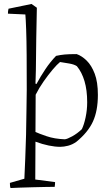

<svg xmlns="http://www.w3.org/2000/svg" viewBox="-20 -732 551 969"><path d="M33 217Q31 211 30.5 204.5Q30 198 30 191L103 170Q105 124 107.5 67Q110 10 111.5 -51Q113 -112 113.5 -171Q114 -230 115 -280Q115 -375 114.5 -452.5Q114 -530 112 -583.5Q110 -637 108 -659L20 -663Q20 -676 23 -688L139 -712L166 -693Q164 -622 163 -540Q162 -458 161 -376L159 -310L164 -308Q185 -347 209.5 -383.5Q234 -420 263 -450Q285 -455 307 -457Q329 -459 367 -459Q393 -450 417.5 -426Q442 -402 458 -360Q474 -318 474 -253Q474 -173 449 -118.5Q424 -64 365 -16Q345 -2 323.5 3.5Q302 9 284 9Q258 9 226 2.5Q194 -4 159 -17L158 174L258 187Q258 192 257.5 198.5Q257 205 256 211Q243 211 212.5 211.5Q182 212 146 213Q110 214 79 215Q48 216 33 217ZM307 -29Q319 -30 344.5 -44Q370 -58 393 -80Q404 -102 412 -139.5Q420 -177 420 -216Q420 -277 406.5 -322.5Q393 -368 368 -398Q355 -407 329 -411.5Q303 -416 283 -419Q268 -407 246 -381Q224 -355 200.5 -321.5Q177 -288 160 -254L159 -66Q176 -58 215.5 -44.5Q255 -31 307 -29Z"/></svg>

Font: Labrada Light
Style: Regular
Weight: 300
Designer: Mercedes Jáuregui
Foundry: Omnibus-Type Team
Version: Version 1.000; ttfautohint (v1.8.4.7-5d5b)